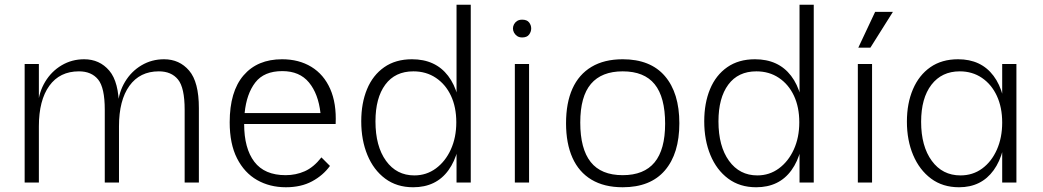

<svg xmlns="http://www.w3.org/2000/svg" viewBox="-20 -770 4401 810"><path d="M84 -500H144V0H84ZM422 -307Q422 -400 394 -434.5Q366 -469 313 -469Q232 -469 188 -408Q144 -347 144 -237L141 -277L140 -327Q144 -381 170.5 -425Q197 -469 240 -494.5Q283 -520 335 -520Q400 -520 441 -472Q482 -424 482 -314V0H422ZM759 -307Q759 -400 731 -434.5Q703 -469 650 -469Q570 -469 526 -408Q482 -347 482 -237L478 -277L477 -327Q481 -381 507.5 -425Q534 -469 577 -494.5Q620 -520 672 -520Q737 -520 778 -472Q819 -424 819 -314V0H759Z M1186 20Q1118 20 1064.5 -10.5Q1011 -41 980 -102Q949 -163 949 -254Q949 -384 1007.5 -452Q1066 -520 1170 -520Q1241 -520 1293.5 -488Q1346 -456 1373 -395Q1400 -334 1396 -247H1010Q1010 -144 1053 -87.5Q1096 -31 1185 -31Q1228 -31 1265.5 -47.5Q1303 -64 1336 -106L1372 -70Q1343 -30 1296.5 -5Q1250 20 1186 20ZM1012 -293H1332Q1323 -374 1283.5 -422Q1244 -470 1171 -470Q1094 -470 1057 -422Q1020 -374 1012 -293Z M1723 20Q1654 20 1605 -16.5Q1556 -53 1530 -116Q1504 -179 1504 -258Q1504 -335 1528.5 -394Q1553 -453 1601 -486.5Q1649 -520 1718 -520Q1817 -520 1870.5 -450Q1924 -380 1924 -251Q1924 -124 1872 -52Q1820 20 1723 20ZM1728 -30Q1779 -30 1819 -59.5Q1859 -89 1882 -139.5Q1905 -190 1905 -254Q1905 -318 1882.5 -366Q1860 -414 1819 -441.5Q1778 -469 1724 -469Q1647 -469 1605.5 -413Q1564 -357 1564 -258Q1564 -153 1608.5 -91.5Q1653 -30 1728 -30ZM1906 0V-750H1966V0Z M2152 -500H2212V0H2152ZM2144 -650Q2144 -659 2148.5 -667.5Q2153 -676 2161.5 -681.5Q2170 -687 2183 -687Q2203 -687 2212 -675.5Q2221 -664 2221 -650Q2221 -636 2212 -624Q2203 -612 2183 -612Q2170 -612 2161.5 -618Q2153 -624 2148.5 -632.5Q2144 -641 2144 -650Z M2607 20Q2529 20 2475.5 -12Q2422 -44 2395 -104.5Q2368 -165 2368 -250Q2368 -336 2395 -396Q2422 -456 2475.5 -488Q2529 -520 2607 -520Q2724 -520 2785 -449Q2846 -378 2846 -250Q2846 -122 2785 -51Q2724 20 2607 20ZM2607 -31Q2697 -31 2741.5 -85Q2786 -139 2786 -248Q2786 -360 2742 -414.5Q2698 -469 2607 -469Q2518 -469 2473 -416Q2428 -363 2428 -253Q2428 -142 2472 -86.5Q2516 -31 2607 -31Z M3170 20Q3101 20 3052 -16.5Q3003 -53 2977 -116Q2951 -179 2951 -258Q2951 -335 2975.5 -394Q3000 -453 3048 -486.5Q3096 -520 3165 -520Q3264 -520 3317.5 -450Q3371 -380 3371 -251Q3371 -124 3319 -52Q3267 20 3170 20ZM3175 -30Q3226 -30 3266 -59.5Q3306 -89 3329 -139.5Q3352 -190 3352 -254Q3352 -318 3329.5 -366Q3307 -414 3266 -441.5Q3225 -469 3171 -469Q3094 -469 3052.5 -413Q3011 -357 3011 -258Q3011 -153 3055.5 -91.5Q3100 -30 3175 -30ZM3353 0V-750H3413V0Z M3599 -500H3659V0H3599ZM3672 -720H3747L3652 -569H3601Z M4026 20Q3957 20 3908 -16.5Q3859 -53 3832.5 -115.5Q3806 -178 3806 -257Q3806 -334 3831.5 -393.5Q3857 -453 3905 -486.5Q3953 -520 4022 -520Q4119 -520 4171.5 -450Q4224 -380 4224 -252Q4224 -124 4172 -52Q4120 20 4026 20ZM4032 -30Q4084 -30 4123.5 -59Q4163 -88 4185.5 -138.5Q4208 -189 4208 -253Q4208 -317 4185.5 -365.5Q4163 -414 4122.5 -441.5Q4082 -469 4029 -469Q3953 -469 3909.5 -412.5Q3866 -356 3866 -256Q3866 -153 3911 -91.5Q3956 -30 4032 -30ZM4208 0V-500H4268V0Z"/></svg>

Font: Moderustic Light
Style: Regular
Weight: 300
Designer: Tural Alisoy
Foundry: TAFT Foundry
Version: Version 2.120